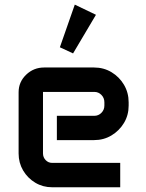

<svg xmlns="http://www.w3.org/2000/svg" viewBox="-20 -791 617 811"><path d="M295.9 -771.5 385.3 -728.5 288.6 -565.4 232.9 -591.3ZM58.6 -401.4Q58.6 -444.8 90.3 -475.3Q122.1 -505.9 166.5 -505.9H377.4Q418 -505.9 450.9 -486.1Q483.9 -466.3 503.7 -432.9Q523.4 -399.4 523.4 -358.9V-344.7Q523.4 -304.7 503.7 -271.7Q483.9 -238.8 450.9 -219Q418 -199.2 377.4 -199.2H220.2V-301.8H378.4Q396 -301.8 408.4 -314.5Q420.9 -327.1 420.9 -345.2V-358.9Q420.9 -377.4 408.4 -390.1Q396 -402.8 378.4 -402.8H161.6V-143.1Q161.6 -126.5 172.9 -114.7Q184.1 -103 200.2 -103H487.8V0H200.2Q161.1 0 128.9 -19.3Q96.7 -38.6 77.6 -71Q58.6 -103.5 58.6 -142.6Z"/></svg>

Font: Anta
Style: Regular
Weight: 400
Designer: Sergej Lebedev
Foundry: Sergej Lebedev
Version: Version 1.000; ttfautohint (v1.8.4.7-5d5b)